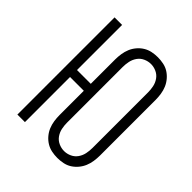

<svg xmlns="http://www.w3.org/2000/svg" viewBox="-193 -803 936 936"><g transform="rotate(45 275.0 -335.0)"><path d="M355 12Q335 12 315.5 8Q296 4 279 -6.5Q262 -17 249 -32.5Q236 -48 228.5 -66Q221 -84 218 -104Q215 -124 215 -144V-311H120V0H68V-670H120V-359H215V-527Q215 -546 218 -566Q221 -586 228.5 -604Q236 -622 249 -637.5Q262 -653 279 -663.5Q296 -674 315.5 -678Q335 -682 355 -682Q374 -682 394 -678Q414 -674 430.5 -663.5Q447 -653 460 -637.5Q473 -622 480.5 -604Q488 -586 491 -566Q494 -546 494 -527V-144Q494 -124 491 -104Q488 -84 480.5 -66Q473 -48 460 -32.5Q447 -17 430.5 -6.5Q414 4 394 8Q374 12 355 12ZM355 -35Q374 -35 392.5 -43.5Q411 -52 422.5 -68.5Q434 -85 438 -104.5Q442 -124 442 -144V-527Q442 -546 438 -565.5Q434 -585 422.5 -601.5Q411 -618 392.5 -626.5Q374 -635 355 -635Q335 -635 316.5 -626.5Q298 -618 286.5 -601.5Q275 -585 271 -565.5Q267 -546 267 -527V-144Q267 -124 271 -104.5Q275 -85 286.5 -68.5Q298 -52 316.5 -43.5Q335 -35 355 -35Z"/></g></svg>

Font: Lode Dark Term
Style: Regular
Weight: 400
Monospace: yes
Designer: Belleve Invis
Foundry: Belleve Invis
Version: Version 29.2.0